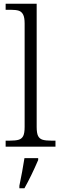

<svg xmlns="http://www.w3.org/2000/svg" viewBox="-20 -780 325 1021"><path d="M10 -32H31Q63 -32 79.5 -37Q96 -42 103.5 -57Q111 -72 111 -105V-655Q111 -687 103 -702.5Q95 -718 80 -723Q65 -728 36 -728H10V-760H175V-105Q175 -72 182.5 -57Q190 -42 206.5 -37Q223 -32 254 -32H275V0H10ZM83 208Q99 132 110 61H183V71Q147 155 110 221H83Z"/></svg>

Font: Noto Serif Light
Style: Regular
Weight: 300
Designer: Monotype Design Team
Foundry: Monotype Imaging Inc.
Version: Version 1.001